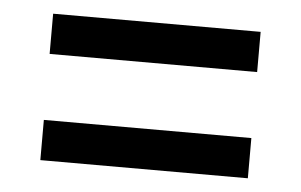

<svg xmlns="http://www.w3.org/2000/svg" viewBox="-33 -496 582 371"><g transform="rotate(5 258.0 -310.0)"><path d="M459 -168.5H56.5V-246.5H459ZM459 -374.5H56.5V-452.5H459Z"/></g></svg>

Font: Anek Malayalam Medium Medium
Style: Regular
Weight: 500
Version: Version 1.003